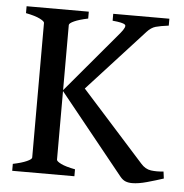

<svg xmlns="http://www.w3.org/2000/svg" viewBox="-48 -661 687 715"><g transform="rotate(5 296.0 -304.0)"><path d="M556.6 -589.4Q525.4 -585.4 508.3 -580.6Q491.2 -575.7 476.1 -559.1L252 -314H184.1L379.4 -545.9Q401.4 -572.3 393.3 -579.1Q385.3 -585.9 346.7 -589.4V-615.2H556.6ZM587.9 -20.5Q559.6 -11.2 527.3 -2.2Q495.1 6.8 471.7 6.8Q457 6.8 446.3 2.4Q435.5 -2 425.8 -14.2L184.1 -314L244.6 -352.1L499.5 -68.4Q516.1 -49.3 537.6 -46.4Q559.1 -43.5 584.5 -46.4ZM22.9 0V-25.9Q55.7 -32.7 74.2 -41Q92.8 -49.3 92.8 -55.7V-559.1Q92.8 -564.9 75.4 -573.7Q58.1 -582.5 22.9 -589.4V-615.2H255.4V-589.4Q222.2 -582.5 203.9 -574.2Q185.5 -565.9 185.5 -559.1V-55.7Q185.5 -49.8 202.6 -41.3Q219.7 -32.7 255.4 -25.9V0Z"/></g></svg>

Font: Gentium Book Plus
Style: Regular
Weight: 400
Designer: Victor Gaultney, Annie Olsen, Iska Routamaa, Becca Hirsbrunner
Foundry: SIL International
Version: Version 6.101